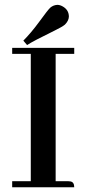

<svg xmlns="http://www.w3.org/2000/svg" viewBox="-20 -787 363 807"><path d="M292 0Q292 -21.5 276.4 -24.4Q271.5 -25.4 266.6 -25.4H213.9V-560.5H292V-585.9H31.2V-560.5H109.4V-25.4H31.2V0ZM252.9 -683.6Q268.6 -699.2 269.5 -716.8Q269.5 -746.1 242.2 -760.7Q231.4 -766.6 220.7 -766.6Q204.1 -765.6 191.4 -754.9Q181.6 -746.1 142.6 -692.4Q109.4 -647.5 78.1 -616.2L93.8 -597.7Q119.1 -614.3 209 -658.2Q241.2 -673.8 252.9 -683.6Z"/></svg>

Font: Abhaya Libre SemiBold
Style: Regular
Weight: 600
Designer: Pushpananda Ekanayake, Sol Matas, Pathum Egodawatta
Foundry: Mooniak
Version: Version 1.050 ; ttfautohint (v1.6)